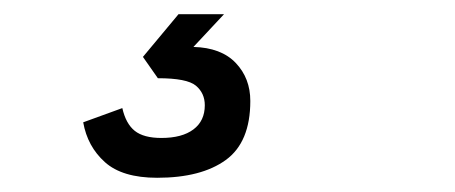

<svg xmlns="http://www.w3.org/2000/svg" viewBox="-20 -30 640 270"><path d="M201 220Q152 220 127.5 198Q103 176 97 142L152 122Q157 144 169.5 154Q182 164 207 164Q236 164 252 152Q268 140 268 118Q268 101 255.5 90.5Q243 80 202 80L181 50L231 -10H295L252 36Q291 37 311.5 58.5Q332 80 332 112Q332 170 297.5 195Q263 220 201 220Z"/></svg>

Font: Geist Mono
Style: Italic
Weight: 400
Italic angle: -12°
Monospace: yes
Designer: Basement.studio, Andrés Briganti, Mateo Zaragoza
Foundry: Basement.studio, Vercel, Andrés Briganti, Guido Ferreyra, Mateo Zaragoza
Version: Version 1.500